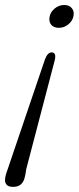

<svg xmlns="http://www.w3.org/2000/svg" viewBox="-29 -575 314 766"><path d="M23.5 170.5Q5.5 170.5 -1.8 162.8Q-9 155 -9 143.5Q-9 128.5 1 102L150 -337Q160.5 -366 177 -366Q196 -366 190 -337L75.5 100.5Q73 121.5 68.5 137Q64 152.5 53.2 161.5Q42.5 170.5 23.5 170.5ZM227 -555Q247 -555 257.2 -542.8Q267.5 -530.5 264.5 -513Q261.5 -492.5 244.2 -478.2Q227 -464 206 -464Q185.5 -464 175.5 -476Q165.5 -488 168.5 -506.5Q171.5 -526 188.5 -540.5Q205.5 -555 227 -555Z"/></svg>

Font: Fraunces 144pt S100 Light
Style: Italic
Weight: 300
Italic angle: -16°
Version: Version 1.000; ttfautohint (v1.8.3)